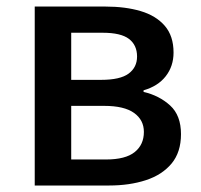

<svg xmlns="http://www.w3.org/2000/svg" viewBox="-20 -571 618 591"><path d="M86.9 0V-550.8H305.2Q365.7 -550.8 412.8 -536.9Q460 -522.9 487.1 -491.7Q514.2 -460.4 514.2 -409.2Q514.2 -367.2 490.2 -336.4Q466.3 -305.7 421.9 -293V-288.1Q470.2 -276.9 503.7 -246.3Q537.1 -215.8 537.1 -158.2Q537.1 -102.5 508.1 -67.6Q479 -32.7 429 -16.4Q378.9 0 315.9 0ZM199.2 -325.2H291Q350.1 -325.2 376 -344.5Q401.9 -363.8 401.9 -397Q401.9 -432.1 377 -451.2Q352.1 -470.2 295.9 -470.2H199.2ZM199.2 -80.1H306.2Q366.2 -80.1 394.5 -102.8Q422.9 -125.5 422.9 -165Q422.9 -201.7 392.6 -223.4Q362.3 -245.1 300.8 -245.1H199.2Z"/></svg>

Font: Source Han Sans CN Medium
Style: Regular
Weight: 500
Designer: Ryoko NISHIZUKA  (kana, bopomofo & ideographs); Paul D. Hunt (Latin, Greek & Cyrillic); Sandoll Communications , Soo-you
Foundry: Adobe
Version: Version 2.004;hotconv 1.0.118;makeotfexe 2.5.65603